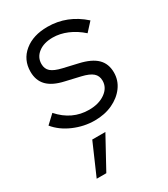

<svg xmlns="http://www.w3.org/2000/svg" viewBox="-203 -597 832 950"><g transform="rotate(-30 212.5 -122.5)"><path d="M199 10Q138 10 80 -15Q22 -40 -13 -83L35 -128Q104 -50 201 -50Q257 -50 293.5 -76Q330 -102 330 -142Q330 -170 311 -186.5Q292 -203 249 -213L167 -232Q103 -246 73 -277Q43 -308 43 -358Q43 -426 93.5 -467.5Q144 -509 226 -509Q339 -509 427 -430L383 -382Q346 -415 304.5 -432.5Q263 -450 222 -450Q171 -450 140 -426Q109 -402 109 -364Q109 -336 127.5 -320Q146 -304 189 -294L271 -275Q337 -260 368 -229.5Q399 -199 399 -149Q399 -104 372.5 -68Q346 -32 301 -11Q256 10 199 10ZM62 264 140 85H215L117 264Z"/></g></svg>

Font: Red Hat Display
Style: Italic
Weight: 400
Italic angle: -12°
Designer: Pentagram, MCKL
Foundry: Pentagram, MCKL
Version: Version 1.023; ttfautohint (v1.8.3)